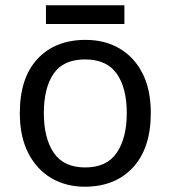

<svg xmlns="http://www.w3.org/2000/svg" viewBox="-20 -697 645 727"><path d="M551 -269Q551 -136 483.5 -63Q416 10 301 10Q230 10 174.5 -22.5Q119 -55 87 -117.5Q55 -180 55 -269Q55 -402 122 -474Q189 -546 304 -546Q377 -546 432.5 -513.5Q488 -481 519.5 -419.5Q551 -358 551 -269ZM146 -269Q146 -174 183.5 -118.5Q221 -63 303 -63Q384 -63 422 -118.5Q460 -174 460 -269Q460 -364 422 -418Q384 -472 302 -472Q220 -472 183 -418Q146 -364 146 -269ZM451 -677V-606H154V-677Z"/></svg>

Font: Noto Sans Tangsa
Style: Regular
Weight: 400
Designer: David Williams
Foundry: Google LLC
Version: Version 1.504